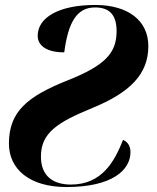

<svg xmlns="http://www.w3.org/2000/svg" viewBox="-20 -744 631 774"><path d="M248 10C430 10 506 -57 506 -131C506 -159 491 -174 476 -180C444 -100 395 0 266 0C193 0 145 -35 145 -113C145 -209 212 -251 353 -309C504 -371 578 -445 578 -558C578 -662 495 -724 364 -724C215 -724 132 -672 132 -600C132 -561 166 -533 239 -533C255 -655 290 -714 363 -714C416 -714 450 -690 450 -618C450 -530 403 -480 255 -421C89 -355 16 -294 16 -165C16 -63 98 10 248 10Z"/></svg>

Font: Noto Serif Display
Style: Bold Italic
Weight: 700
Italic angle: -12°
Designer: Monotype Design Team
Foundry: Monotype Imaging Inc.
Version: Version 2.009